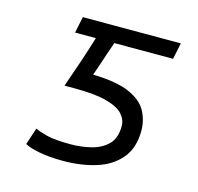

<svg xmlns="http://www.w3.org/2000/svg" viewBox="-83 -606 727 704"><g transform="rotate(15 280.0 -254.0)"><path d="M214 10Q162 10 123 2.5Q84 -5 68 -15L89 -79Q103 -72 133.5 -64Q164 -56 225 -56Q266 -56 303.5 -65.5Q341 -75 365 -99Q389 -123 389 -169Q389 -194 370.5 -214Q352 -234 308 -246Q264 -258 186 -258Q177 -258 166.5 -258Q156 -258 148 -258Q169 -317 184 -362Q199 -407 214 -456H135L148 -518H520L507 -456H284Q278 -439 269.5 -414Q261 -389 253 -364.5Q245 -340 239 -324Q329 -322 377.5 -300.5Q426 -279 444.5 -245Q463 -211 463 -171Q463 -105 429 -65Q395 -25 338.5 -7.5Q282 10 214 10Z"/></g></svg>

Font: Ubuntu Sans Mono
Style: Italic
Weight: 400
Italic angle: -13.5°
Monospace: yes
Designer: Dalton Maag Ltd
Foundry: Dalton Maag Ltd
Version: Version 1.006